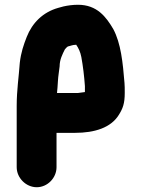

<svg xmlns="http://www.w3.org/2000/svg" viewBox="-20 -570 593 805"><path d="M296 -382C297 -382 298 -382 299 -383C309 -369 317 -352 321 -331C328 -293 333 -251 336 -209V-184C327 -183 315 -181 306 -180H219C220 -188 220 -195 221 -202L223 -232C224 -251 228 -273 230 -292C230 -320 242 -343 252 -363C255 -366 262 -376 268 -376C277 -378 285 -382 296 -382ZM134 215C179 215 217 176 217 131V-13H294C378 -13 445 -35 478 -88C495 -115 503 -136 503 -180C503 -197 503 -211 502 -222C495 -308 487 -388 455 -448C425 -499 387 -550 307 -550C285 -550 264 -547 246 -543L224 -537C160 -519 115 -474 92 -415C79 -382 68 -350 63 -307C59 -249 50 -192 50 -126V131C50 176 89 215 134 215Z"/></svg>

Font: Blanket
Style: Blk
Weight: 900
Foundry: Cannot Into Space Fonts
Version: Version 0.9